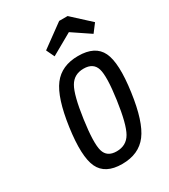

<svg xmlns="http://www.w3.org/2000/svg" viewBox="-186 -830 816 928"><g transform="rotate(-30 222.5 -366.0)"><path d="M83.4 -272.9Q61.9 -119.3 92.2 -54.6Q122.6 10 216.9 10Q310.1 10 357.9 -53.4Q405.7 -116.7 426.7 -268.3Q448.3 -421.9 417.6 -485.6Q387 -549.3 292 -549.3Q199.4 -549.3 152.1 -486.9Q104.7 -424.4 83.4 -272.9ZM162.6 -271Q180.1 -395.4 205.4 -439.1Q230.6 -482.9 284.1 -482.9Q338.1 -482.9 351.6 -439.1Q365.1 -395.4 347.6 -271Q330 -145.9 304.1 -101.1Q278.3 -56.4 224.3 -56.4Q170.7 -56.4 157.9 -101.1Q145 -145.9 162.6 -271ZM297.9 -741.6 171.7 -649.6 193.3 -604.3 311.3 -671.1 410.6 -604.3 445 -649.6 344.9 -741.6Z"/></g></svg>

Font: Secuela ExtLt
Style: Italic
Weight: 200
Italic angle: -8°
Designer: Fernando Haro
Foundry: deFharo
Version: Version 1.704